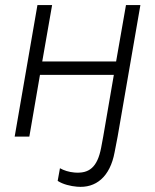

<svg xmlns="http://www.w3.org/2000/svg" viewBox="-20 -540 614 759"><path d="M478 -520 439 -297H147L186 -520H128L38 0H96L138 -244H430L388 0L380 43C365 122 332 147 274 142C252 140 233 134 217 125L208 175C229 189 260 196 284 198C359 205 415 159 433 62L445 0L535 -520Z"/></svg>

Font: Fixel Text 20240404 Light
Style: Italic
Weight: 300
Width: 4
Italic angle: -10°
Designer: AlfaBravo + MacPaw
Foundry: Kyrylo Tkachov, Marchela Mozhyna, Serhii Makarenko, Maria Weinstein, Zakhar Kryvoshyya
Version: Version 1.211;Glyphs 3.2 (3225)